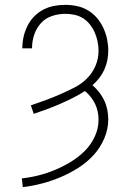

<svg xmlns="http://www.w3.org/2000/svg" viewBox="-20 -763 540 791"><path d="M74 8 70 -28Q106 -32 141 -41Q176 -50 209 -64Q242 -78 273 -97Q304 -116 329.5 -141.5Q355 -167 370.5 -200.5Q386 -234 386 -270Q386 -287 382.5 -303.5Q379 -320 371.5 -335.5Q364 -351 353.5 -364Q343 -377 330 -388Q305 -372 279 -359Q253 -346 226.5 -334.5Q200 -323 173 -313Q146 -303 119 -294L107 -329Q137 -339 167 -350Q197 -361 226.5 -374Q256 -387 285 -401.5Q314 -416 337 -438.5Q360 -461 373 -491Q386 -521 386 -553Q386 -573 382 -592Q378 -611 370.5 -628.5Q363 -646 351 -661.5Q339 -677 322.5 -687.5Q306 -698 287 -702Q268 -706 249 -706Q221 -706 194 -697Q167 -688 148.5 -667.5Q130 -647 121 -620Q112 -593 112 -566Q112 -565 112 -564.5Q112 -564 112 -564H72Q72 -564 72 -565Q72 -566 72 -566Q72 -590 77.5 -613Q83 -636 93.5 -657Q104 -678 120.5 -695Q137 -712 158 -723Q179 -734 202 -738.5Q225 -743 249 -743Q273 -743 297 -738Q321 -733 342 -720.5Q363 -708 379 -689.5Q395 -671 405.5 -648.5Q416 -626 421 -602Q426 -578 426 -554Q426 -534 422 -514Q418 -494 409.5 -475.5Q401 -457 388.5 -441Q376 -425 361 -412Q376 -399 388.5 -383Q401 -367 409.5 -349Q418 -331 422 -311Q426 -291 426 -271Q426 -231 409.5 -192.5Q393 -154 365.5 -124Q338 -94 303.5 -72Q269 -50 231.5 -34Q194 -18 154.5 -7.5Q115 3 74 8Z"/></svg>

Font: Iosevka Slab Extralight
Style: Regular
Weight: 200
Monospace: yes
Designer: Belleve Invis
Foundry: Belleve Invis
Version: Version 11.1.1; ttfautohint (v1.8.3)